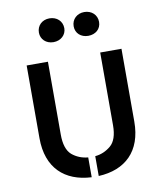

<svg xmlns="http://www.w3.org/2000/svg" viewBox="-96 -958 881 1049"><g transform="rotate(-10 345.0 -434.0)"><path d="M250 -881C209 -881 180 -853 180 -814C180 -777 209 -749 250 -749C291 -749 321 -777 321 -814C321 -853 291 -881 250 -881ZM373 -815C373 -776 403 -750 443 -750C484 -750 514 -776 514 -815C514 -854 484 -882 443 -882C403 -882 373 -854 373 -815ZM366 14C514 7 609 -80 609 -245V-649H491V-245C491 -192 478 -154 453 -133C428 -112 399 -99 366 -96C366 -95 366 14 366 14ZM327 14C327 14 327 -95 327 -96C293 -99 263 -111 238 -132C213 -154 201 -192 201 -245V-649H83V-245C83 -80 179 7 327 14Z"/></g></svg>

Font: Karla
Style: Bold Stencil
Weight: 400
Designer: Jonathan Pinhorn
Version: Version 1.000